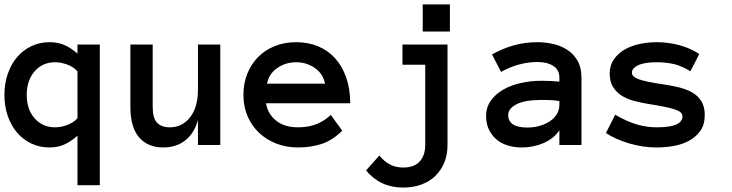

<svg xmlns="http://www.w3.org/2000/svg" viewBox="-21 -657 3316 870"><path d="M431.2 182.1H330.1V-42Q300.8 -16.1 271 -2.4Q241.2 11.2 203.1 11.2Q159.2 11.2 121.6 -6.3Q84 -23.9 56.9 -55.4Q29.8 -86.9 14.4 -130.9Q-1 -174.8 -1 -227.1Q-1 -278.8 14.4 -323Q29.8 -367.2 56.9 -398.7Q84 -430.2 121.6 -448Q159.2 -465.8 203.1 -465.8Q241.2 -465.8 271 -452.9Q300.8 -439.9 330.1 -414.1V-455.1H431.2ZM330.1 -334Q312 -354 283.4 -364.5Q254.9 -375 229 -375Q171.9 -375 136 -334Q100.1 -293 100.1 -227.1Q100.1 -161.1 136 -120.6Q171.9 -80.1 229 -80.1Q254.9 -80.1 283.4 -90.6Q312 -101.1 330.1 -121.1Z M569.8 -455.1H670.9V-173.8Q670.9 -121.1 690.9 -100.6Q710.9 -80.1 749 -80.1Q804.7 -80.1 840.3 -125.5Q876 -170.9 876 -251V-455.1H977.1V0H876V-113.8Q860.8 -55.2 819.8 -22Q778.8 11.2 718.8 11.2Q648.9 11.2 609.4 -34.4Q569.8 -80.1 569.8 -173.8Z M1184.6 -189Q1191.9 -142.1 1229.2 -111.1Q1266.6 -80.1 1329.6 -80.1Q1378.9 -80.1 1415.3 -95.5Q1451.7 -110.8 1478 -136.2L1529.8 -64.9Q1485.8 -21 1436.8 -4.9Q1387.7 11.2 1329.6 11.2Q1276.9 11.2 1231.4 -6.3Q1186 -23.9 1152.8 -55.4Q1119.6 -86.9 1100.8 -130.4Q1082 -173.8 1082 -227.1Q1082 -278.8 1099.4 -322.5Q1116.7 -366.2 1148.2 -398.2Q1179.7 -430.2 1223.6 -448Q1267.6 -465.8 1320.8 -465.8Q1376 -465.8 1420.9 -447Q1465.8 -428.2 1497.8 -392.6Q1529.8 -356.9 1547.9 -305.4Q1565.9 -253.9 1565.9 -189ZM1451.7 -277.8Q1443.8 -321.8 1406.2 -348.4Q1368.7 -375 1320.8 -375Q1272.9 -375 1234.9 -348.4Q1196.8 -321.8 1189 -277.8Z M1805.7 192.9Q1701.7 192.9 1637.7 115.2L1697.8 47.9Q1720.7 75.2 1746.6 88.6Q1772.5 102.1 1805.7 102.1Q1856.9 102.1 1881.3 74Q1905.8 45.9 1905.8 0V-363.8H1802.7V-455.1H2006.8V0Q2006.8 43.9 1992.2 79.6Q1977.5 115.2 1951.2 140.6Q1924.8 166 1887.7 179.4Q1850.6 192.9 1805.7 192.9ZM2017.6 -514.2H1894.5V-637.2H2017.6Z M2181.6 -130.9Q2181.6 -170.9 2203.1 -200.9Q2224.6 -231 2259.5 -251Q2294.4 -271 2339.6 -281Q2384.8 -291 2431.6 -291Q2457.5 -291 2476.1 -290Q2494.6 -289.1 2513.7 -287.1V-305.2Q2513.7 -340.8 2486.1 -358.4Q2458.5 -376 2413.6 -376Q2372.6 -376 2330.1 -364.5Q2287.6 -353 2249.5 -331.1L2208.5 -410.2Q2253.4 -436 2304.9 -450.9Q2356.4 -465.8 2413.6 -465.8Q2450.7 -465.8 2486.6 -457.5Q2522.5 -449.2 2551 -430.2Q2579.6 -411.1 2596.7 -380.6Q2613.8 -350.1 2613.8 -305.2V0H2513.7V-66.9Q2489.7 -29.8 2443.1 -9.3Q2396.5 11.2 2342.8 11.2Q2309.6 11.2 2280 2.2Q2250.5 -6.8 2229 -24.9Q2207.5 -43 2194.6 -69.6Q2181.6 -96.2 2181.6 -130.9ZM2368.7 -79.1Q2398.4 -79.1 2424.6 -86.7Q2450.7 -94.2 2470.7 -107.7Q2490.7 -121.1 2502.2 -140.1Q2513.7 -159.2 2513.7 -182.1V-199.2Q2489.7 -203.1 2468.8 -203.6Q2447.8 -204.1 2431.6 -204.1Q2357.4 -204.1 2319.6 -184.6Q2281.7 -165 2281.7 -136.2Q2281.7 -79.1 2368.7 -79.1Z M3172.4 -136.2Q3172.4 -91.8 3152.3 -64Q3132.3 -36.1 3100.8 -19Q3069.3 -2 3030.5 4.6Q2991.7 11.2 2954.6 11.2Q2892.6 11.2 2831.1 -6.8Q2769.5 -24.9 2724.6 -54.2L2766.6 -137.2Q2820.3 -106 2865 -93Q2909.7 -80.1 2954.6 -80.1Q3015.6 -80.1 3043.5 -93Q3071.3 -106 3071.3 -128.9Q3071.3 -140.1 3063.5 -147.5Q3055.7 -154.8 3037.6 -160.9Q3019.5 -167 2990 -173.1Q2960.4 -179.2 2916.5 -186Q2881.3 -191.9 2849.9 -200.4Q2818.4 -209 2794.4 -224.6Q2770.5 -240.2 2756.1 -264.2Q2741.7 -288.1 2741.7 -324.2Q2741.7 -360.8 2760.5 -387.9Q2779.3 -415 2809.8 -432.6Q2840.3 -450.2 2878.4 -458Q2916.5 -465.8 2954.6 -465.8Q3008.3 -465.8 3058.8 -451.9Q3109.4 -438 3147.5 -412.1L3107.4 -334Q3069.3 -357.9 3033.4 -366.5Q2997.6 -375 2954.6 -375Q2936.5 -375 2917 -373Q2897.5 -371.1 2880.9 -365.5Q2864.3 -359.9 2853.3 -350.3Q2842.3 -340.8 2842.3 -327.1Q2842.3 -309.1 2874.3 -297.6Q2906.2 -286.1 2983.4 -274.9Q3025.4 -269 3060.1 -260Q3094.7 -251 3119.6 -235.6Q3144.5 -220.2 3158.4 -196Q3172.4 -171.9 3172.4 -136.2Z"/></svg>

Font: Anonymous Pro
Style: Bold
Weight: 700
Monospace: yes
Designer: Mark Simonson
Version: Version 1.003